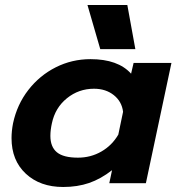

<svg xmlns="http://www.w3.org/2000/svg" viewBox="-20 -731 704 766"><path d="M329 -711H488L520 -535H380ZM26 -180Q26 -208 32 -239Q48 -314 93 -372Q138 -430 202.5 -462.5Q267 -495 341 -495Q451 -495 503 -437L513 -480H664L562 0H416L427 -52Q382 -17 335.5 -1Q289 15 232 15Q140 15 83 -38Q26 -91 26 -180ZM452 -194 471 -285Q466 -326 434 -351.5Q402 -377 355 -377Q294 -377 247 -339Q200 -301 187 -239Q181 -212 181 -189Q181 -145 207 -123.5Q233 -102 291 -102Q342 -102 384.5 -126.5Q427 -151 452 -194Z"/></svg>

Font: Prompt Semibold
Style: Italic
Weight: 600
Italic angle: -12°
Designer: Katatrad Team
Foundry: CadsonDemak
Version: Version 1.000